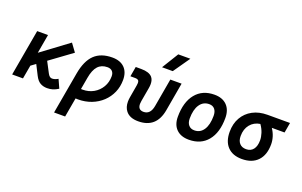

<svg xmlns="http://www.w3.org/2000/svg" viewBox="-111 -1293 3166 2016"><g transform="rotate(20 1471.5 -285.0)"><path d="M26.9 0 118.2 -517.6H239.3L202.1 -306.2L502.9 -529.3L568.4 -439.9L323.2 -260.7L386.2 -140.6Q406.2 -102.5 434.1 -102.5Q465.3 -102.5 500.5 -123.5L543.5 -28.3Q510.7 -7.8 482.2 1Q453.6 9.8 419.9 9.8Q375 9.8 341.8 -9.8Q308.6 -29.3 284.2 -77.6L227.1 -189.9L174.8 -151.9L147.9 0Z M957 -527.3Q1044.4 -527.3 1093 -479.2Q1141.6 -431.2 1141.6 -343.8Q1141.6 -268.1 1113.3 -203.6Q1085 -139.2 1034.2 -91.3Q983.4 -43.5 914.8 -16.8Q846.2 9.8 765.6 9.8Q752.4 9.8 738.8 8.8L700.7 224.6H577.1L659.2 -240.7Q685.1 -388.2 757.3 -457.8Q829.6 -527.3 957 -527.3ZM781.7 -236.3 758.3 -103.5Q767.1 -103 776.4 -103Q844.7 -103 898.7 -134Q952.6 -165 984.1 -218.5Q1015.6 -272 1015.6 -338.9Q1015.6 -375 996.3 -394.5Q977.1 -414.1 942.4 -414.1Q876 -414.1 836.7 -371.1Q797.4 -328.1 781.7 -236.3Z M1437 9.8Q1341.8 9.8 1298.3 -45.9Q1266.6 -85.9 1266.6 -148.4Q1266.6 -172.4 1271.5 -200.2L1295.4 -338.4Q1298.3 -354.5 1298.3 -366.2Q1298.3 -382.8 1293 -391.6Q1283.2 -406.7 1252.9 -406.7H1200.2L1219.7 -517.6H1280.8Q1368.7 -517.6 1404.3 -478Q1428.7 -450.2 1428.7 -401.4Q1428.7 -380.4 1424.3 -355.5L1397.5 -202.6Q1394 -184.1 1394 -168.9Q1394 -102.5 1456.5 -102.5Q1533.2 -102.5 1550.8 -202.6L1606 -517.6H1731.9L1676.3 -200.2Q1639.2 9.8 1437 9.8ZM1480 -609.4 1593.8 -794.9H1729L1599.6 -609.4Z M2002.9 9.8Q1913.6 9.8 1863.5 -39.8Q1813.5 -89.4 1813.5 -177.7Q1813.5 -342.8 1888.7 -435.1Q1963.9 -527.3 2097.7 -527.3Q2187 -527.3 2237.1 -476.6Q2287.1 -425.8 2287.1 -335Q2287.1 -172.4 2212.2 -81.3Q2137.2 9.8 2002.9 9.8ZM2024.4 -102.5Q2089.8 -102.5 2126.7 -158.4Q2163.6 -214.4 2163.6 -314Q2163.6 -361.8 2141.6 -388.4Q2119.6 -415 2079.6 -415Q2012.7 -415 1974.9 -359.1Q1937 -303.2 1937 -203.6Q1937 -156.2 1960 -129.4Q1982.9 -102.5 2024.4 -102.5Z M2595.2 9.8Q2492.2 9.8 2435.5 -49.3Q2378.9 -108.4 2378.9 -215.8Q2378.9 -307.1 2418 -375.2Q2457 -443.4 2527.3 -481.2Q2597.7 -519 2691.9 -519H2942.9L2923.3 -405.8H2780.8Q2807.6 -365.7 2820.6 -323.7Q2833.5 -281.7 2833.5 -240.2Q2833.5 -121.1 2771.2 -55.7Q2709 9.8 2595.2 9.8ZM2653.8 -403.3Q2584.5 -392.6 2543.5 -342Q2502.4 -291.5 2502.4 -213.9Q2502.4 -161.1 2528.8 -131.8Q2555.2 -102.5 2602.5 -102.5Q2653.8 -102.5 2681.9 -138.7Q2710 -174.8 2710 -240.2Q2710 -276.9 2696.5 -319.1Q2683.1 -361.3 2653.8 -403.3Z"/></g></svg>

Font: CaskaydiaCove NFP SemiBold
Style: Italic
Weight: 600
Italic angle: -10°
Designer: Aaron Bell
Foundry: Saja Typeworks
Version: Version 2111.001; VTT 6.35;Nerd Fonts 3.1.1